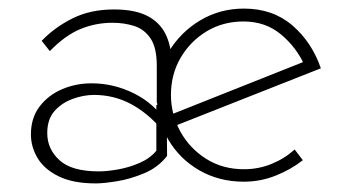

<svg xmlns="http://www.w3.org/2000/svg" viewBox="-20 -416 810 447"><path d="M203 11Q150 11 116.5 -5.5Q83 -22 67.5 -48Q52 -74 52 -103Q52 -142 72.5 -168.5Q93 -195 125 -208.5Q157 -222 193 -222Q245 -222 292 -198.5Q339 -175 365 -134L357 -114Q324 -153 284.5 -174Q245 -195 199 -195Q174 -195 148.5 -185.5Q123 -176 106.5 -157Q90 -138 90 -106Q90 -69 118.5 -43Q147 -17 210 -17Q229 -17 254.5 -21.5Q280 -26 304.5 -36.5Q329 -47 344 -65V-172L368 -161L369 -53Q348 -26 315.5 -12.5Q283 1 252 6Q221 11 203 11ZM345 -176V-263Q345 -305 330.5 -326.5Q316 -348 292.5 -355.5Q269 -363 242 -363Q203 -363 167.5 -348.5Q132 -334 96 -297L77 -321Q108 -353 149.5 -373.5Q191 -394 245 -394Q293 -394 322 -379.5Q351 -365 365 -337.5Q379 -310 379 -273V-238ZM548 7Q490 7 444 -19.5Q398 -46 371.5 -91.5Q345 -137 345 -194Q345 -249 372.5 -295Q400 -341 446 -368.5Q492 -396 548 -396Q615 -396 660.5 -357Q706 -318 727 -257L385 -122L375 -148L697 -276L689 -264Q670 -306 634 -336Q598 -366 547 -366Q499 -366 461 -343Q423 -320 400.5 -281.5Q378 -243 378 -195Q378 -150 399.5 -110.5Q421 -71 459.5 -46.5Q498 -22 548 -22Q582 -22 612.5 -34.5Q643 -47 666 -68L685 -43Q657 -21 621.5 -7Q586 7 548 7Z"/></svg>

Font: Josefin Sans ExtraLight
Style: Regular
Weight: 250
Designer: Santiago Orozco
Foundry: Typemade
Version: Version 2.000